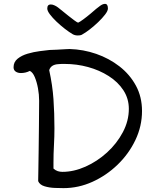

<svg xmlns="http://www.w3.org/2000/svg" viewBox="-20 -956 802 991"><path d="M522 -936Q537 -936 537 -912Q537 -900 522.5 -881Q508 -862 486.5 -841.5Q465 -821 443 -804Q421 -787 406 -779Q399 -773 381 -773Q367 -773 356 -779Q337 -790 314.5 -807.5Q292 -825 271.5 -844.5Q251 -864 237.5 -882Q224 -900 224 -912Q224 -933 242 -933Q252 -933 263 -927.5Q274 -922 280 -917Q288 -911 302.5 -899Q317 -887 333.5 -874Q350 -861 363.5 -851Q377 -841 383 -839Q391 -842 410 -856Q429 -870 448 -886Q467 -902 476 -910Q484 -917 497.5 -926.5Q511 -936 522 -936ZM308 15Q291 15 263 14Q235 13 210 5.5Q185 -2 177 -21Q177 -37 178 -79Q179 -121 179.5 -179.5Q180 -238 181 -305Q182 -372 182 -436Q182 -468 176 -500.5Q170 -533 159.5 -558Q149 -583 134 -590Q122 -584 110.5 -581.5Q99 -579 88 -579Q72 -579 61 -586.5Q50 -594 50 -609Q50 -636 71 -653Q92 -670 123 -679Q154 -688 185 -692Q216 -696 235 -698Q249 -698 273 -699.5Q297 -701 317 -702Q337 -703 339 -703Q410 -701 476.5 -678Q543 -655 596.5 -613.5Q650 -572 681.5 -514Q713 -456 713 -383Q713 -305 679 -233.5Q645 -162 587 -106Q529 -50 457 -17.5Q385 15 308 15ZM302 -69Q361 -69 421.5 -96Q482 -123 532.5 -169Q583 -215 614 -273.5Q645 -332 645 -394Q645 -447 617 -490Q589 -533 541 -563.5Q493 -594 434.5 -610Q376 -626 314 -626Q307 -626 298.5 -626Q290 -626 282 -625Q243 -623 234 -594Q251 -516 256 -444Q261 -372 261 -294Q261 -251 258.5 -207Q256 -163 256 -116V-86Q267 -76 278.5 -72.5Q290 -69 302 -69Z"/></svg>

Font: Fuzzy Bubbles
Style: Regular
Weight: 400
Designer: Robert E. Leuschke
Foundry: Robert E. Leuschke
Version: Version 1.010; ttfautohint (v1.8.3)